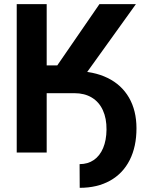

<svg xmlns="http://www.w3.org/2000/svg" viewBox="-20 -727 708 915"><path d="M239.2 -388.1H335.1Q426.3 -388.1 492.8 -355.5Q559.3 -323 594.8 -261.6Q630.2 -200.1 630.4 -116.3Q630.6 -28.6 598.2 35.6Q565.8 99.7 504.7 133.9Q443.5 168.1 359.9 168.1L359.3 55.2Q398.4 55.2 427.1 35.5Q455.8 15.7 471.4 -21.3Q487 -58.3 487.6 -108.9Q488.2 -162.7 470.1 -201.9Q452.1 -241.2 417.4 -262.1Q382.8 -282.9 335.1 -282.9H239.2ZM59.7 -707.2H202.5V-415.3H252.9L453.8 -707.2H627.6L322.9 -282.9H202.5V0H59.7Z"/></svg>

Font: Pretendard Variable
Style: Regular
Weight: 400
Designer: Base glyphs from Inter by Rasmus Andersson; Hangul glyphs from Noto Sans CJK(Source Han Sans) by Jang Soo-young and Kang
Foundry: Kil Hyung-jin
Version: Version 1.100;FEAKit 1.0